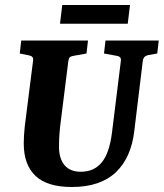

<svg xmlns="http://www.w3.org/2000/svg" viewBox="-20 -735 655 768"><path d="M267 13Q169 13 122 -31.5Q75 -76 75 -161Q75 -176 76 -193.5Q77 -211 79 -229L112 -490Q114 -502 109.5 -507Q105 -512 94 -514L59 -521L65 -573H332L326 -521L276 -512Q269 -511 262 -508Q255 -505 253 -488L223 -249Q220 -227 218 -202Q216 -177 216 -148Q216 -101 238 -74.5Q260 -48 303 -48Q330 -48 351 -57.5Q372 -67 387.5 -86Q403 -105 413 -135Q423 -165 428 -205L463 -488Q465 -500 461 -505Q457 -510 445 -512L396 -521L402 -573H615L609 -521L575 -515Q567 -514 560 -509Q553 -504 551 -490L517 -210Q511 -158 492.5 -116.5Q474 -75 443.5 -46Q413 -17 369 -2Q325 13 267 13ZM229 -715H500L491 -640H220Z"/></svg>

Font: Rasa
Style: Bold Italic
Weight: 700
Italic angle: -7.10001°
Designer: Anna Giedrys (Yrsa+Rasa design), David Brezina (Yrsa art-direction, Rasa art-direction, design)
Foundry: Rosetta Type Foundry
Version: Version 2.004